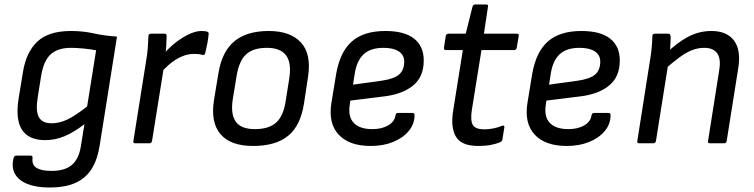

<svg xmlns="http://www.w3.org/2000/svg" viewBox="-20 -638 3358 855"><path d="M296 -500Q350 -500 396.5 -489.5Q443 -479 501 -475L424 9Q415 69 390 111Q365 153 319 175Q273 197 199 197Q141 197 101.5 181Q62 165 46 135Q30 105 41 64Q44 55 53 55H116Q126 55 125 65Q121 96 142.5 109.5Q164 123 210 123Q269 123 300 96.5Q331 70 340 14L356 -85Q309 -49 267.5 -31.5Q226 -14 181 -14Q108 -14 78 -60Q48 -106 63 -200L82 -316Q96 -405 146 -452.5Q196 -500 296 -500ZM210 -89Q245 -89 280.5 -106Q316 -123 368 -164L408 -414Q384 -419 351 -422Q318 -425 297 -425Q237 -425 205.5 -396Q174 -367 163 -299L148 -205Q138 -144 153 -116.5Q168 -89 210 -89Z M582 0Q572 0 574 -10L631 -369Q636 -397 638 -423.5Q640 -450 641 -477Q641 -488 653 -488H712Q717 -488 719.5 -486Q722 -484 722 -479Q722 -460 720.5 -435.5Q719 -411 716 -394L710 -341L657 -10Q656 -6 653.5 -3Q651 0 646 0ZM694 -311 705 -393Q731 -424 761.5 -448Q792 -472 822.5 -486Q853 -500 876 -500Q895 -500 902 -497Q907 -496 908.5 -492.5Q910 -489 909 -484Q907 -464 903 -443Q899 -422 894 -402Q891 -390 880 -394Q873 -396 864 -397Q855 -398 844 -398Q818 -398 792 -387.5Q766 -377 741.5 -357.5Q717 -338 694 -311Z M1107 12Q1007 12 962 -40.5Q917 -93 933 -193L953 -314Q969 -409 1024 -454.5Q1079 -500 1177 -500Q1272 -500 1319.5 -449.5Q1367 -399 1352 -298L1334 -179Q1319 -79 1263.5 -33.5Q1208 12 1107 12ZM1115 -63Q1177 -63 1209.5 -92Q1242 -121 1252 -187L1268 -288Q1279 -359 1253.5 -392Q1228 -425 1169 -425Q1107 -425 1076 -396Q1045 -367 1034 -302L1017 -199Q1006 -132 1029 -97.5Q1052 -63 1115 -63Z M1631 12Q1535 12 1488 -38.5Q1441 -89 1456 -181L1477 -309Q1494 -407 1547 -453.5Q1600 -500 1696 -500Q1781 -500 1824 -466Q1867 -432 1867 -369Q1867 -296 1820 -257.5Q1773 -219 1693 -209L1540 -190L1537 -168Q1530 -116 1556.5 -89.5Q1583 -63 1638 -63Q1680 -63 1708.5 -79.5Q1737 -96 1741 -124Q1743 -135 1752 -135H1817Q1826 -135 1826 -125Q1826 -86 1800.5 -55Q1775 -24 1731 -6Q1687 12 1631 12ZM1552 -261 1682 -279Q1735 -287 1757.5 -306.5Q1780 -326 1780 -364Q1780 -393 1756 -409Q1732 -425 1688 -425Q1630 -425 1599.5 -396.5Q1569 -368 1560 -312Z M2110 12Q2035 12 2010.5 -29Q1986 -70 1998 -145L2041 -415H1965Q1961 -415 1958.5 -418Q1956 -421 1957 -425L1965 -478Q1966 -483 1969.5 -485.5Q1973 -488 1977 -488H2054L2084 -608Q2087 -618 2096 -618H2145Q2156 -618 2153 -608L2135 -488H2281Q2292 -488 2290 -478L2281 -425Q2280 -421 2277.5 -418Q2275 -415 2270 -415H2124L2081 -147Q2074 -100 2086 -81Q2098 -62 2137 -62Q2158 -62 2179 -66.5Q2200 -71 2216 -78Q2221 -80 2224 -78Q2227 -76 2226 -71L2217 -16Q2216 -9 2208 -5Q2189 3 2165 7.5Q2141 12 2110 12Z M2504 12Q2408 12 2361 -38.5Q2314 -89 2329 -181L2350 -309Q2367 -407 2420 -453.5Q2473 -500 2569 -500Q2654 -500 2697 -466Q2740 -432 2740 -369Q2740 -296 2693 -257.5Q2646 -219 2566 -209L2413 -190L2410 -168Q2403 -116 2429.5 -89.5Q2456 -63 2511 -63Q2553 -63 2581.5 -79.5Q2610 -96 2614 -124Q2616 -135 2625 -135H2690Q2699 -135 2699 -125Q2699 -86 2673.5 -55Q2648 -24 2604 -6Q2560 12 2504 12ZM2425 -261 2555 -279Q2608 -287 2630.5 -306.5Q2653 -326 2653 -364Q2653 -393 2629 -409Q2605 -425 2561 -425Q2503 -425 2472.5 -396.5Q2442 -368 2433 -312Z M3141 0Q3131 0 3133 -10L3183 -327Q3191 -377 3173.5 -401Q3156 -425 3116 -425Q3090 -425 3064 -415.5Q3038 -406 3007 -383.5Q2976 -361 2933 -323L2946 -400Q2995 -448 3044 -474Q3093 -500 3148 -500Q3217 -500 3249 -457Q3281 -414 3267 -331L3216 -10Q3214 0 3205 0ZM2826 0Q2816 0 2818 -10L2874 -366Q2879 -392 2882 -425.5Q2885 -459 2885 -477Q2885 -488 2897 -488H2955Q2960 -488 2962.5 -486Q2965 -484 2966 -478Q2967 -470 2966 -453Q2965 -436 2964 -417.5Q2963 -399 2961 -386L2958 -368L2901 -10Q2900 -6 2897.5 -3Q2895 0 2890 0Z"/></svg>

Font: Sofia Sans Hairline
Style: Italic
Weight: 1
Italic angle: -9°
Designer: Botio Nikoltchev, Ani Petrova
Foundry: lettersoup
Version: Version 4.102